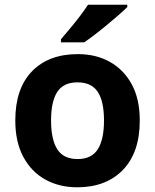

<svg xmlns="http://www.w3.org/2000/svg" viewBox="-20 -786 659 816"><path d="M574 -274Q574 -138 502.5 -64Q431 10 308 10Q232 10 172.5 -23Q113 -56 79 -119.5Q45 -183 45 -274Q45 -410 116 -483Q187 -556 311 -556Q388 -556 447 -523Q506 -490 540 -427.5Q574 -365 574 -274ZM197 -274Q197 -193 223.5 -151.5Q250 -110 310 -110Q369 -110 395.5 -151.5Q422 -193 422 -274Q422 -355 395.5 -395.5Q369 -436 309 -436Q250 -436 223.5 -395.5Q197 -355 197 -274ZM521 -756Q507 -742 484 -722Q461 -702 434.5 -680Q408 -658 382.5 -638.5Q357 -619 338 -606H239V-619Q255 -638 276.5 -663.5Q298 -689 319 -716.5Q340 -744 354 -766H521Z"/></svg>

Font: Noto Sans Sinhala UI
Style: Bold
Weight: 700
Designer: Jelle Bosma - Monotype Design Team
Foundry: Monotype Imaging Inc.
Version: Version 2.006; ttfautohint (v1.8.4.7-5d5b)